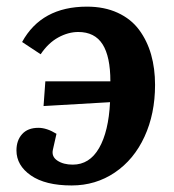

<svg xmlns="http://www.w3.org/2000/svg" viewBox="-20 -547 526 581"><path d="M140.1 -94.2Q135.3 -73.2 153.6 -61Q171.9 -48.8 200.2 -48.8Q251 -48.8 279.8 -98.9Q308.6 -148.9 313 -237.8L111.8 -226.1L117.2 -300.8H314Q314 -376 290.3 -413.1Q266.6 -450.2 216.8 -450.2Q186.5 -450.2 156.2 -433.6Q126 -417 103 -382.8L46.9 -419.9Q105.5 -526.9 243.2 -526.9Q295.9 -526.9 336.2 -508.3Q376.5 -489.7 400.9 -456.8Q425.3 -423.8 437.3 -381.8Q449.2 -339.8 449.2 -290Q449.2 -202.6 417.2 -133.3Q385.3 -64 327.4 -24.9Q269.5 14.2 196.8 14.2Q117.2 14.2 73.5 -16.1Q29.8 -46.4 29.8 -91.8Q29.8 -122.1 46.9 -141.1Q64 -160.2 96.2 -160.2Q121.6 -160.2 150.9 -142.1Z"/></svg>

Font: Literata Book
Style: Bold Italic
Weight: 700
Italic angle: -3°
Designer: Latin by Veronika Burian and Jose Scaglione. Greek by Irene Vlachou. Cyrillic by Vera Evstafieva
Foundry: TypeTogether
Version: Version 1.003;PS 001.003;hotconv 1.0.88;makeotf.lib2.5.64775